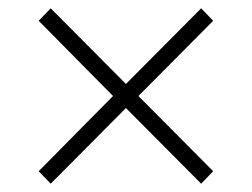

<svg xmlns="http://www.w3.org/2000/svg" viewBox="-20 -578 606 462"><path d="M73 -166 252 -347 73 -528 102 -558 283 -376 464 -558 493 -528 313 -347 493 -166 464 -136 283 -318 102 -136Z"/></svg>

Font: Taviraj ExtraLight
Style: Regular
Weight: 200
Designer: Katatrad Team
Foundry: CadsonDemak
Version: Version 1.030